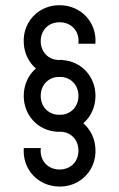

<svg xmlns="http://www.w3.org/2000/svg" viewBox="-20 -714 453 729"><path d="M196.5 -71V-70.9C156.4 -75.6 129.6 -109.2 135 -151.9H70.4C64.1 -70.4 125.4 -5.7 206.3 -5.7C209 -5.7 211.6 -5.8 214.2 -5.9C244.3 -7.2 271.5 -17.9 292.9 -35.3C326.2 -61.8 345.9 -104 342.2 -151.9C339.7 -190.1 322.7 -223.2 296.4 -246C324.9 -270.7 342.5 -307.6 342.5 -349.9C342.5 -424.4 288.1 -482 216.1 -486V-487C213 -486.6 210 -486.3 207.1 -486.2H206.4C205.1 -486.3 203.7 -486.3 202.4 -486.2C163.2 -487.3 134.6 -517 134.6 -557.8C134.6 -581.9 144.6 -602.1 160.8 -614.9C172.9 -624.2 188.6 -629.6 206.3 -629.6H207.6C210.4 -629.5 213.2 -629.3 216.1 -628.9V-629C256.2 -624.3 283 -590.7 277.6 -548H342.2C348.5 -629.6 287.2 -694.2 206.3 -694.2C203.7 -694.2 201.2 -694.1 198.7 -694C166.9 -692.7 138.3 -680.9 116.3 -661.9C85.1 -635.2 66.8 -594.5 70.4 -548C72.9 -509.9 89.9 -476.8 116.2 -454C87.7 -429.3 70.1 -392.4 70.1 -350C70.1 -275.7 124.5 -217.9 196.5 -213.9V-213.1C198.4 -213.4 200.2 -213.5 202 -213.7C203.4 -213.7 204.9 -213.6 206.2 -213.7C208.4 -213.6 210.7 -213.7 212.9 -213.7C250.7 -211.4 277.9 -182 277.9 -142.1C277.9 -118 267.9 -97.8 251.7 -85C239.6 -75.7 223.9 -70.3 206.2 -70.3H205C202.2 -70.4 199.4 -70.6 196.5 -71ZM134.6 -350C134.6 -388.8 160.3 -417.6 196.5 -421.6V-421.3C197.8 -421.5 199.1 -421.6 200.4 -421.7C203.9 -421.6 207.4 -421.6 211.1 -421.8C212.7 -421.7 214.3 -421.5 216 -421.3V-421.6C252.2 -417.6 277.9 -388.8 277.9 -350C277.9 -311.3 252.2 -282.5 216 -278.5V-278.7C214.9 -278.6 213.8 -278.4 212.7 -278.3C208.8 -278.5 204.7 -278.5 200.7 -278.3C199.4 -278.4 197.9 -278.5 196.5 -278.7V-278.5C160.3 -282.5 134.6 -311.3 134.6 -350Z"/></svg>

Font: Abstante
Style: Regular
Weight: 500
Designer: Valerio Brotto (Silverblur_type)
Version: Version 1.000;Glyphs 3.1.2 (3151)